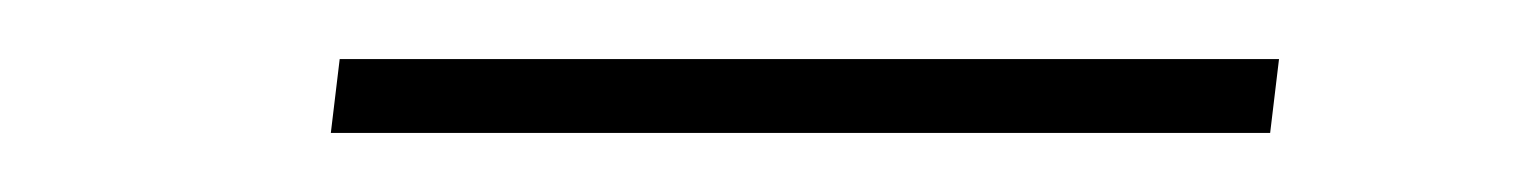

<svg xmlns="http://www.w3.org/2000/svg" viewBox="-20 -312 516 65"><path d="M95 -292H413L410 -267H92Z"/></svg>

Font: Haskoy Thin
Style: Italic
Weight: 100
Designer: Ertekin Erdin
Foundry: Ertekin Erdin
Version: Version 2.000; ttfautohint (v1.8.4.7-5d5b)